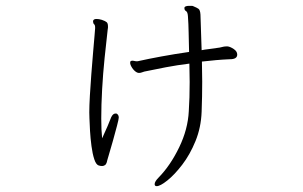

<svg xmlns="http://www.w3.org/2000/svg" viewBox="-20 -566 1040 658"><path d="M760 -407Q769 -406 781 -398Q793 -390 793 -379Q793 -363 768 -363Q744 -362 721 -360Q698 -358 672 -355Q672 -338 672.5 -320.5Q673 -303 673 -286Q673 -261 672.5 -235.5Q672 -210 671 -183Q669 -129 650 -82.5Q631 -36 604.5 -1.5Q578 33 553.5 52.5Q529 72 517 72Q510 72 510 65Q510 56 524 42Q564 1 594 -61Q624 -123 627 -185Q630 -230 630 -285Q630 -301 629.5 -316.5Q629 -332 629 -348Q588 -343 548.5 -335.5Q509 -328 481 -322Q474 -321 468 -318.5Q462 -316 456 -316Q452 -316 447 -319Q439 -324 432.5 -334Q426 -344 426 -351Q426 -356 429 -357Q431 -358 435 -358Q438 -358 441 -357Q444 -356 449 -356Q453 -356 456 -357Q487 -364 533 -372.5Q579 -381 628 -388Q627 -423 626.5 -453.5Q626 -484 624 -511Q623 -525 617.5 -528Q612 -531 612 -538V-540Q614 -546 629 -546Q633 -546 637 -546Q641 -546 644 -544Q654 -540 660 -536Q666 -532 667 -516L671 -394Q680 -396 697.5 -398Q715 -400 733 -403Q741 -405 746 -406Q751 -407 757 -407ZM379 -177Q387 -173 387 -163Q387 -158 381 -135Q375 -112 367 -83.5Q359 -55 352.5 -33.5Q346 -12 346 -10Q344 -3 339.5 0Q335 3 330 3Q324 3 318 1Q309 -2 303 -20.5Q297 -39 293.5 -65.5Q290 -92 288.5 -117.5Q287 -143 286.5 -161Q286 -179 286 -181Q286 -203 288 -238Q290 -273 293 -312Q296 -351 299 -386Q302 -421 304 -444Q306 -467 306 -469V-472Q306 -480 302.5 -483Q299 -486 299 -492V-494Q300 -501 311 -501Q319 -501 329 -498Q341 -494 345.5 -490Q350 -486 350 -476Q350 -474 350 -471Q350 -468 349 -464Q344 -421 338.5 -367.5Q333 -314 330 -260Q327 -206 327 -160Q327 -119 330 -92Q341 -116 349 -134.5Q357 -153 361 -164Q367 -177 376 -177Z"/></svg>

Font: Moon Stars Kai T Light
Style: Regular
Weight: 300
Designer: GuiWonder
Version: Version 1.101